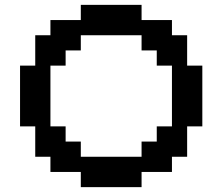

<svg xmlns="http://www.w3.org/2000/svg" viewBox="-20 -770 915 790"><path d="M312.5 -62.5H375V0H312.5ZM375 -62.5H437.5V0H375ZM437.5 -62.5H500V0H437.5ZM500 -62.5H562.5V0H500ZM562.5 -125H625V-62.5H562.5ZM625 -125H687.5V-62.5H625ZM687.5 -187.5H750V-125H687.5ZM687.5 -250H750V-187.5H687.5ZM750 -312.5H812.5V-250H750ZM750 -375H812.5V-312.5H750ZM750 -437.5H812.5V-375H750ZM750 -500H812.5V-437.5H750ZM687.5 -562.5H750V-500H687.5ZM687.5 -625H750V-562.5H687.5ZM625 -687.5H687.5V-625H625ZM562.5 -687.5H625V-625H562.5ZM500 -750H562.5V-687.5H500ZM437.5 -750H500V-687.5H437.5ZM375 -750H437.5V-687.5H375ZM312.5 -750H375V-687.5H312.5ZM250 -687.5H312.5V-625H250ZM187.5 -687.5H250V-625H187.5ZM125 -625H187.5V-562.5H125ZM125 -562.5H187.5V-500H125ZM62.5 -500H125V-437.5H62.5ZM62.5 -437.5H125V-375H62.5ZM62.5 -375H125V-312.5H62.5ZM62.5 -312.5H125V-250H62.5ZM125 -250H187.5V-187.5H125ZM125 -187.5H187.5V-125H125ZM187.5 -125H250V-62.5H187.5ZM250 -125H312.5V-62.5H250ZM312.5 -125H375V-62.5H312.5ZM375 -125H437.5V-62.5H375ZM437.5 -125H500V-62.5H437.5ZM500 -125H562.5V-62.5H500ZM562.5 -187.5H625V-125H562.5ZM625 -187.5H687.5V-125H625ZM625 -250H687.5V-187.5H625ZM625 -562.5H687.5V-500H625ZM687.5 -312.5H750V-250H687.5ZM687.5 -375H750V-312.5H687.5ZM687.5 -437.5H750V-375H687.5ZM687.5 -500H750V-437.5H687.5ZM562.5 -625H625V-562.5H562.5ZM625 -625H687.5V-562.5H625ZM500 -687.5H562.5V-625H500ZM437.5 -687.5H500V-625H437.5ZM375 -687.5H437.5V-625H375ZM312.5 -687.5H375V-625H312.5ZM250 -625H312.5V-562.5H250ZM187.5 -625H250V-562.5H187.5ZM187.5 -562.5H250V-500H187.5ZM125 -312.5H187.5V-250H125ZM125 -375H187.5V-312.5H125ZM125 -437.5H187.5V-375H125ZM125 -500H187.5V-437.5H125ZM187.5 -250H250V-187.5H187.5ZM187.5 -187.5H250V-125H187.5ZM250 -187.5H312.5V-125H250Z"/></svg>

Font: Yarndings 12
Style: Regular
Weight: 400
Designer: Sarah Cadigan-Fried
Version: Version 1.000; ttfautohint (v1.8.4.7-5d5b)